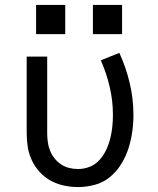

<svg xmlns="http://www.w3.org/2000/svg" viewBox="-20 -749 640 777"><path d="M296 8Q267 8 239 2Q211 -4 186 -17.5Q161 -31 141.5 -52Q122 -73 109.5 -99Q97 -125 92.5 -153Q88 -181 88 -210V-520H171V-210Q171 -192 173.5 -174Q176 -156 182.5 -139.5Q189 -123 200.5 -108.5Q212 -94 227 -84Q242 -74 259.5 -69.5Q277 -65 296 -65Q320 -65 343 -74Q366 -83 382.5 -101.5Q399 -120 409.5 -142Q420 -164 426 -188Q432 -212 434.5 -236Q437 -260 437 -285Q437 -341 424 -397Q411 -453 388 -505L463 -535Q490 -476 505 -412.5Q520 -349 520 -284Q520 -249 515 -214.5Q510 -180 499.5 -147.5Q489 -115 470.5 -85Q452 -55 425.5 -33Q399 -11 365 -1.5Q331 8 296 8ZM356 -611V-729H474V-611ZM126 -611V-729H244V-611Z"/></svg>

Font: Nova Nerd Font
Style: Regular
Weight: 400
Designer: Belleve Invis
Foundry: Belleve Invis
Version: Version 24.1.4; ttfautohint (v1.8.4);Nerd Fonts 3.1.1